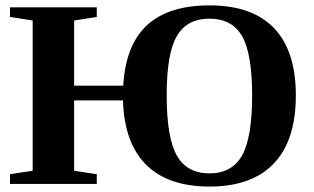

<svg xmlns="http://www.w3.org/2000/svg" viewBox="-20 -682 1166 712"><path d="M254.9 -48.8 338.9 -36.1V0H17.1V-36.1L101.1 -48.8V-606L17.1 -619.1V-654.8H338.9V-619.1L254.9 -606V-364.3H437Q445.8 -515.6 525.6 -588.9Q605.5 -662.1 756.8 -662.1Q915.5 -662.1 996.3 -577.6Q1077.1 -493.2 1077.1 -328.1Q1077.1 -161.6 995.6 -75.9Q914.1 9.8 756.8 9.8Q603.5 9.8 522.2 -70.8Q440.9 -151.4 436 -309.6H254.9ZM598.1 -328.1Q598.1 -172.4 635.5 -105.7Q672.9 -39.1 756.8 -39.1Q840.3 -39.1 877.7 -105.7Q915 -172.4 915 -328.1Q915 -482.9 877.7 -547.9Q840.3 -612.8 756.8 -612.8Q673.3 -612.8 635.7 -548.1Q598.1 -483.4 598.1 -328.1Z"/></svg>

Font: Tinos
Style: Bold
Weight: 700
Designer: Steve Matteson
Foundry: Monotype Imaging Inc.
Version: Version 1.23